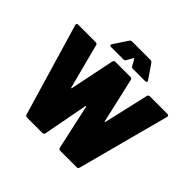

<svg xmlns="http://www.w3.org/2000/svg" viewBox="-207 -1100 1319 1319"><g transform="rotate(45 453.0 -440.0)"><path d="M715 -700H886Q894 -700 897.5 -695.5Q901 -691 899 -683L721 -13Q718 0 705 0H545Q531 0 528 -13L456 -341Q455 -344 453 -344Q451 -344 450 -340L388 -13Q385 0 371 0H222Q216 0 211 -3.5Q206 -7 205 -13L7 -683Q6 -685 6 -688Q6 -700 20 -700H190Q203 -700 206 -687L291 -361Q292 -358 294 -357.5Q296 -357 297 -361L364 -687Q367 -700 381 -700H527Q540 -700 543 -687L618 -360Q619 -356 621 -356Q623 -356 624 -360L699 -687Q702 -700 715 -700ZM363 -880H541Q553 -880 560 -870L629 -769Q632 -765 632 -760Q632 -751 619 -751H501Q488 -751 483 -761L457 -807Q454 -812 451 -807L425 -761Q420 -751 407 -751H288Q275 -751 275 -760Q275 -765 278 -769L345 -870Q351 -880 363 -880Z"/></g></svg>

Font: Barlow Black
Style: Regular
Weight: 900
Designer: Jeremy Tribby
Foundry: Tribby Type
Version: Version 1.422